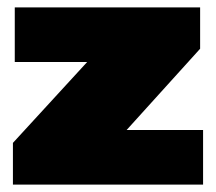

<svg xmlns="http://www.w3.org/2000/svg" viewBox="-20 -500 585 520"><path d="M15 -113 216 -332H20V-480H522V-368L323 -148H530V0H15Z"/></svg>

Font: Prompt Black
Style: Regular
Weight: 900
Designer: Katatrad Team
Foundry: CadsonDemak
Version: Version 1.000